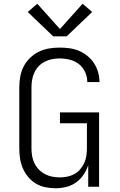

<svg xmlns="http://www.w3.org/2000/svg" viewBox="-20 -997 640 1025"><path d="M276 8Q249 8 222 2.5Q195 -3 171.5 -17Q148 -31 130.5 -52Q113 -73 102 -98.5Q91 -124 87 -151Q83 -178 83 -205V-530Q83 -559 88 -587.5Q93 -616 106 -641.5Q119 -667 140 -687.5Q161 -708 186.5 -720.5Q212 -733 240.5 -738Q269 -743 297 -743Q324 -743 350 -739.5Q376 -736 400.5 -726Q425 -716 446 -699Q467 -682 481.5 -660Q496 -638 503.5 -612Q511 -586 511 -560Q511 -560 511 -559.5Q511 -559 511 -559H446Q446 -559 446 -559.5Q446 -560 446 -560Q446 -587 434 -613Q422 -639 400.5 -655.5Q379 -672 352 -678.5Q325 -685 297 -685Q277 -685 257 -681Q237 -677 218.5 -667.5Q200 -658 186 -643Q172 -628 163.5 -609.5Q155 -591 151.5 -571Q148 -551 148 -530V-205Q148 -184 151.5 -164Q155 -144 164 -125.5Q173 -107 187.5 -92Q202 -77 220 -67.5Q238 -58 258.5 -54Q279 -50 299 -50Q319 -50 339 -54Q359 -58 376.5 -67.5Q394 -77 407.5 -92.5Q421 -108 429.5 -126.5Q438 -145 441 -165Q444 -185 444 -205V-339H300V-397H509V0H451V-116Q442 -88 425.5 -63.5Q409 -39 385.5 -22.5Q362 -6 333.5 1Q305 8 276 8ZM336 -803H264L128 -933L179 -977L300 -842L421 -977L472 -933Z"/></svg>

Font: Iosevka Aile Custom Light
Style: Regular
Weight: 300
Designer: Belleve Invis
Foundry: Belleve Invis
Version: Version 17.0.2; ttfautohint (v1.8.3)